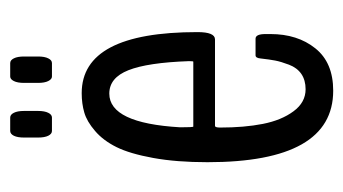

<svg xmlns="http://www.w3.org/2000/svg" viewBox="-171 -510 686 384"><g transform="rotate(-90 172.0 -318.0)"><path d="M210.9 -557.1Q205.6 -557.1 201.9 -564.5Q198.2 -571.8 198.2 -585V-612.8Q198.2 -626 201.9 -633.3Q205.6 -640.6 210.9 -640.6H237.8Q243.7 -640.6 247.3 -633.3Q251 -626 251 -612.8V-585Q251 -571.8 247.3 -564.5Q243.7 -557.1 237.8 -557.1ZM102.1 -557.1Q96.2 -557.1 92.5 -564.5Q88.9 -571.8 88.9 -585V-612.8Q88.9 -626 92.5 -633.3Q96.2 -640.6 102.1 -640.6H128.9Q134.8 -640.6 138.4 -633.3Q142.1 -626 142.1 -612.8V-585Q142.1 -571.8 138.4 -564.5Q134.8 -557.1 128.9 -557.1ZM110.8 -274.4H240.7Q241.7 -274.4 241.7 -283.2Q238.8 -365.7 223.6 -404.1Q208.5 -442.4 176.8 -442.4Q117.7 -442.4 109.4 -300.8Q109.4 -274.4 110.8 -274.4ZM295.9 -120.1Q295.9 -65.9 267.3 -30.3Q238.8 5.4 182.6 5.4Q39.6 5.4 39.6 -246.1Q39.6 -308.1 48.1 -354.7Q56.6 -401.4 69.8 -428Q83 -454.6 102.1 -470.9Q121.1 -487.3 138.9 -492.4Q156.7 -497.6 177.7 -497.6Q299.8 -497.6 299.8 -266.1Q299.8 -231 285.2 -231H112.3Q108.9 -231 108.9 -220.7Q108.9 -172.4 116.2 -135.3Q123.5 -98.1 141.4 -74Q159.2 -49.8 185.5 -49.8Q203.6 -49.8 216.1 -58.3Q228.5 -66.9 234.6 -83Q240.7 -99.1 242.9 -110.6Q245.1 -122.1 247.1 -140.1Q248 -149.9 253.4 -149.9H286.6Q295.9 -149.9 295.9 -129.9Z"/></g></svg>

Font: BenchNine
Style: Regular
Weight: 400
Designer: Vernon Adams
Foundry: Vernon Adams
Version: Version 1 ; ttfautohint (v0.92.18-e454-dirty) -l 8 -r 50 -G 